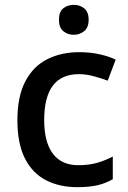

<svg xmlns="http://www.w3.org/2000/svg" viewBox="-20 -765 531 795"><path d="M300 10Q226 10 170 -19Q114 -48 83 -109.5Q52 -171 52 -267Q52 -366 85 -428.5Q118 -491 176 -520Q234 -549 308 -549Q354 -549 393.5 -540Q433 -531 459 -518L426 -431Q399 -441 367.5 -449.5Q336 -458 307 -458Q163 -458 163 -268Q163 -176 199 -128.5Q235 -81 304 -81Q349 -81 383 -91Q417 -101 447 -117V-23Q418 -6 384 2Q350 10 300 10ZM286 -745Q310 -745 328.5 -730.5Q347 -716 347 -683Q347 -651 328.5 -636Q310 -621 286 -621Q260 -621 242 -636Q224 -651 224 -683Q224 -716 242 -730.5Q260 -745 286 -745Z"/></svg>

Font: Noto Sans Adlam Medium
Style: Regular
Weight: 500
Version: Version 3.001